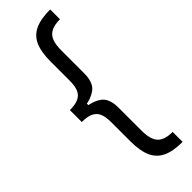

<svg xmlns="http://www.w3.org/2000/svg" viewBox="-310 -749 960 960"><g transform="rotate(-45 170.5 -268.5)"><path d="M131.8 -416V-552.7Q131.8 -618.2 149.4 -658.7Q167 -699.2 207 -718.3Q247.1 -737.3 314.5 -737.3V-668Q275.4 -668 252 -655.8Q228.5 -643.6 218.8 -618.7Q209 -593.8 209 -551.8V-388.7Q209 -349.6 194.8 -323.7Q180.7 -297.9 141.1 -282.7Q101.6 -267.6 28.3 -267.6V-311.5Q67.4 -311.5 89.8 -322.3Q112.3 -333 122.1 -355.5Q131.8 -377.9 131.8 -416ZM131.8 13.7V-122.1Q131.8 -161.1 122.1 -183.6Q112.3 -206.1 89.8 -216.8Q67.4 -227.5 28.3 -227.5V-270.5Q101.6 -270.5 141.1 -255.9Q180.7 -241.2 194.8 -215.3Q209 -189.5 209 -149.4V12.7Q209 53.7 218.8 79.1Q228.5 104.5 252 116.7Q275.4 128.9 314.5 128.9V199.2Q246.1 199.2 206.5 179.7Q167 160.2 149.4 119.6Q131.8 79.1 131.8 13.7ZM28.3 -311.5H111.3V-227.5H28.3Z"/></g></svg>

Font: Pretendard Std Variable
Style: Regular
Weight: 400
Designer: Base glyphs from Inter by Rasmus Andersson; Hangeul glyphs from Noto Sans CJK(Source Han Sans) by Jang Soo-young and Kan
Foundry: Kil Hyung-jin
Version: Version 1.309;Glyphs 3.2 (3225)